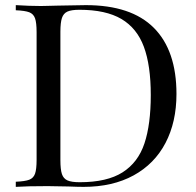

<svg xmlns="http://www.w3.org/2000/svg" viewBox="-20 -728 763 748"><path d="M667.5 -361.8Q667.5 -252.9 624.8 -171.1Q582 -89.4 500.5 -44.7Q418.9 0 305.7 0Q282.2 0 247.1 -1.5Q163.6 -2.9 165.5 -2.9Q83.5 -2.9 41.5 0V-20Q77.6 -21.5 94 -27.8Q110.4 -34.2 116.5 -51.3Q122.6 -68.4 122.6 -106V-602.1Q122.6 -639.6 116.5 -656.7Q110.4 -673.8 94 -680.2Q77.6 -686.5 41.5 -688V-708Q95.2 -704.6 139.2 -704.6L163.6 -705.1L204.6 -706.1Q282.7 -708 314.5 -708Q491.2 -708 579.3 -619.6Q667.5 -531.2 667.5 -361.8ZM215.3 -604V-104Q215.3 -67.9 221.2 -50Q227.1 -32.2 242.9 -25.1Q258.8 -18.1 290.5 -18.1Q397 -18.1 457.5 -56.6Q518.1 -95.2 542.7 -169.2Q567.4 -243.2 567.4 -357.9Q567.4 -473.1 540.5 -545.7Q513.7 -618.2 452.9 -654.1Q392.1 -689.9 289.6 -689.9Q258.3 -689.9 242.7 -682.9Q227.1 -675.8 221.2 -657.7Q215.3 -639.6 215.3 -604Z"/></svg>

Font: TypoPRO Playfair Display SC
Style: Regular
Weight: 400
Designer: Claus Eggers Sørensen
Foundry: Claus Eggers Sørensen
Version: Version 1.004;PS 001.004;hotconv 1.0.70;makeotf.lib2.5.58329